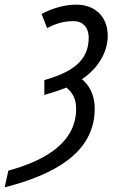

<svg xmlns="http://www.w3.org/2000/svg" viewBox="-100 -567 494 827"><path d="M-64 168 -80 240C127 187 308 94 308 -99C308 -162 281 -203 253 -226C321 -271 364 -341 364 -413C364 -495 310 -547 228 -547C177 -547 125 -531 79 -507L103 -446C140 -466 176 -476 217 -476C252 -476 282 -454 282 -404C282 -303 207 -255 91 -222V-158C125 -168 157 -178 186 -190C211 -169 228 -143 228 -99C228 46 97 124 -64 168Z"/></svg>

Font: Noto Sans ExtraCondensed
Style: Italic
Weight: 400
Width: 2
Italic angle: -12°
Designer: Monotype Design Team
Foundry: Monotype Imaging Inc.
Version: Version 2.013